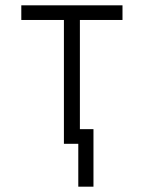

<svg xmlns="http://www.w3.org/2000/svg" viewBox="-20 -540 540 721"><path d="M274 161V0H220V-465H60V-520H440V-465H280V-55H331V161Z"/></svg>

Font: Iosevka Fixed SS04 Light
Style: Regular
Weight: 300
Monospace: yes
Designer: Belleve Invis
Foundry: Belleve Invis
Version: Version 32.5.0